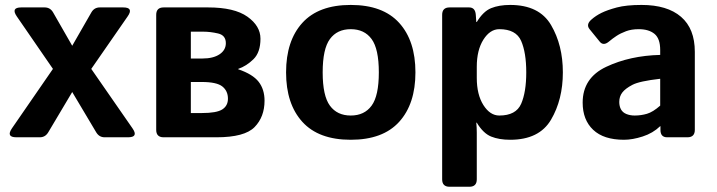

<svg xmlns="http://www.w3.org/2000/svg" viewBox="-20 -542 2830 758"><path d="M44.9 0Q2.9 0 27.3 -35.6L189 -270L46.4 -477.1Q22 -512.7 64 -512.7H156.2Q178.2 -512.7 189.5 -493.2L265.1 -361.3L340.8 -493.2Q352.1 -512.7 374 -512.7H466.3Q508.8 -512.7 483.9 -477.1L340.3 -270L502.9 -35.6Q527.8 0 485.4 0H393.1Q371.6 0 359.9 -19.5L265.1 -178.7L170.4 -19.5Q158.7 0 137.2 0Z M626 0Q596.7 0 596.7 -29.3V-483.4Q596.7 -512.7 626 -512.7H801.3Q905.3 -512.7 956.8 -476.1Q1008.3 -439.5 1008.3 -389.2Q1008.3 -335.4 980.7 -308.3Q953.1 -281.2 920.4 -270V-268.6Q978 -249 1001.2 -219Q1024.4 -189 1024.4 -144.5Q1024.4 -80.6 985.1 -40.3Q945.8 0 834.5 0ZM733.4 -95.7H776.9Q835.4 -95.7 857.7 -110.1Q879.9 -124.5 879.9 -152.3Q879.9 -183.1 857.7 -200.7Q835.4 -218.3 776.9 -218.3H733.4ZM733.4 -311H779.3Q821.8 -311 846.7 -327.6Q871.6 -344.2 871.6 -371.6Q871.6 -402.8 840.8 -409.9Q810.1 -417 781.7 -417H733.4Z M1109.4 -256.3Q1109.4 -380.9 1173.6 -451.7Q1237.8 -522.5 1364.7 -522.5Q1491.7 -522.5 1555.9 -451.7Q1620.1 -380.9 1620.1 -256.3Q1620.1 -131.8 1555.9 -61Q1491.7 9.8 1364.7 9.8Q1237.8 9.8 1173.6 -61Q1109.4 -131.8 1109.4 -256.3ZM1253.9 -256.3Q1253.9 -163.6 1282.5 -124.8Q1311 -85.9 1364.7 -85.9Q1418.5 -85.9 1447 -124.8Q1475.6 -163.6 1475.6 -256.3Q1475.6 -349.1 1447 -387.9Q1418.5 -426.8 1364.7 -426.8Q1311 -426.8 1282.5 -387.9Q1253.9 -349.1 1253.9 -256.3Z M1754.9 195.3Q1725.6 195.3 1725.6 166V-483.4Q1725.6 -512.7 1754.9 -512.7H1832Q1856.4 -512.7 1858.4 -483.4L1860.4 -455.1H1862.3Q1887.7 -497.1 1918.9 -509.8Q1950.2 -522.5 1994.1 -522.5Q2108.9 -522.5 2155.5 -443.1Q2202.1 -363.8 2202.1 -256.3Q2202.1 -148.9 2155.5 -69.6Q2108.9 9.8 1994.1 9.8Q1950.2 9.8 1918.9 -2.9Q1887.7 -15.6 1862.3 -57.6H1860.4Q1862.3 -38.1 1862.3 -18.6V166Q1862.3 195.3 1833 195.3ZM1862.3 -234.4Q1862.3 -168.5 1888.4 -127.2Q1914.6 -85.9 1951.2 -85.9Q2017.1 -85.9 2037.4 -132.1Q2057.6 -178.2 2057.6 -256.3Q2057.6 -334.5 2037.4 -380.6Q2017.1 -426.8 1951.2 -426.8Q1914.6 -426.8 1888.4 -385.5Q1862.3 -344.2 1862.3 -278.3Z M2280.3 -136.7Q2280.3 -234.4 2373.5 -278.3Q2466.8 -322.3 2586.4 -325.2V-344.7Q2586.4 -389.6 2564 -408.2Q2541.5 -426.8 2501.5 -426.8Q2473.1 -426.8 2451.4 -418.7Q2429.7 -410.6 2413.8 -400.1Q2397.9 -389.6 2385.3 -378.9Q2362.8 -359.4 2348.1 -377L2307.6 -426.8Q2292.5 -445.3 2314.9 -464.8Q2332 -480 2354.7 -491.2Q2377.4 -502.4 2415 -512.5Q2452.6 -522.5 2512.7 -522.5Q2614.3 -522.5 2668.7 -475.6Q2723.1 -428.7 2723.1 -337.4V-29.3Q2723.1 0 2693.8 0H2613.8Q2587.4 0 2587.4 -29.3V-43.9H2586.4Q2557.6 -16.1 2517.3 -3.2Q2477.1 9.8 2443.4 9.8Q2363.3 9.8 2321.8 -29.5Q2280.3 -68.8 2280.3 -136.7ZM2424.8 -139.6Q2424.8 -122.6 2431.6 -110.1Q2438.5 -97.7 2453.1 -91.8Q2467.8 -85.9 2485.8 -85.9Q2510.7 -85.9 2534.2 -92.8Q2557.6 -99.6 2586.4 -125V-231Q2504.4 -221.7 2476.6 -207Q2448.7 -192.4 2436.8 -176.8Q2424.8 -161.1 2424.8 -139.6Z"/></svg>

Font: Istok Web
Style: Bold
Weight: 700
Designer: Andrey V. Panov
Foundry: Andrey V. Panov
Version: Version 1.0.2g